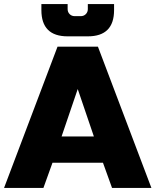

<svg xmlns="http://www.w3.org/2000/svg" viewBox="-30 -931 770 951"><path d="M0 0ZM185 0H-10L255 -700H455L720 0H525L480 -125H230ZM275 -255H435L355 -490ZM305 -751Q175 -751 175 -881V-911H305V-886Q305 -871 315 -861Q325 -851 340 -851H370Q385 -851 395 -861Q405 -871 405 -886V-911H535V-881Q535 -751 405 -751Z"/></svg>

Font: Russo One
Style: Regular
Weight: 400
Designer: Jovanny lemonad
Foundry: Jovanny Lemonad
Version: Version 1.001